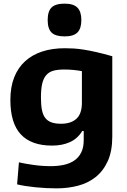

<svg xmlns="http://www.w3.org/2000/svg" viewBox="-20 -815 697 1055"><path d="M291 220Q234 220 174.5 214Q115 208 74 198L84 77Q119 85 165.5 91.5Q212 98 259 98Q297 98 330 91Q363 84 387.5 67.5Q412 51 426 23.5Q440 -4 440 -45V-95H432Q406 -53 364 -34Q322 -15 266 -15Q152 -15 94.5 -76.5Q37 -138 37 -266Q37 -337 58 -390Q79 -443 118 -478.5Q157 -514 212 -532Q267 -550 336 -550Q360 -550 385.5 -548.5Q411 -547 442 -542Q473 -537 510.5 -528.5Q548 -520 597 -506V-65Q597 15 572.5 69.5Q548 124 506 157.5Q464 191 408.5 205.5Q353 220 291 220ZM315 -135Q370 -135 400 -162.5Q430 -190 430 -250V-424Q410 -428 385 -430.5Q360 -433 332 -433Q296 -433 272 -426Q248 -419 233 -401Q218 -383 211.5 -353.5Q205 -324 205 -279Q205 -238 210.5 -210.5Q216 -183 229 -166.5Q242 -150 263 -142.5Q284 -135 315 -135ZM335 -615Q285 -615 263.5 -636Q242 -657 242 -705Q242 -753 263.5 -774Q285 -795 335 -795Q384 -795 405.5 -773Q427 -751 427 -705Q427 -658 405.5 -636.5Q384 -615 335 -615Z"/></svg>

Font: Encode Sans Normal
Style: Bold
Weight: 700
Designer: Pablo Impallari, Andres Torresi
Foundry: Pablo Impallari, Andres Torresi
Version: Version 1.000; ttfautohint (v1.00) -l 8 -r 50 -G 200 -x 14 -